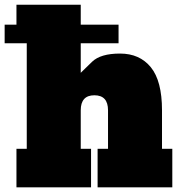

<svg xmlns="http://www.w3.org/2000/svg" viewBox="-52 -798 764 818"><path d="M408.2 -328.1Q408.2 -392.1 350.1 -392.1Q292 -392.1 292 -328.1V-164.1H335.9V0H18.1V-164.1H62V-613.8H-32.2V-692.9H18.1V-777.8H292V-692.9H453.1V-613.8H292V-487.8Q304.2 -500 340.3 -534.9Q376.5 -569.8 459.5 -569.8Q543 -569.8 590.6 -511.5Q638.2 -453.1 638.2 -328.1V-164.1H682.1V0H363.8V-164.1H408.2Z"/></svg>

Font: AlfaSlabOne-Regular
Style: Regular
Weight: 400
Designer: JM Sole
Foundry: JM Sole
Version: Version 1.001